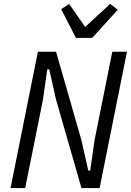

<svg xmlns="http://www.w3.org/2000/svg" viewBox="-20 -963 670 983"><path d="M267 -453 232 -608H222L200 -453L109 0H34L174 -698H267L397 -245L432 -90H442L464 -245L555 -698H630L490 0H397ZM369 -769 293 -916 334 -943 416 -825 544 -943 583 -913 452 -769Z"/></svg>

Font: IBM Plex Sans Condensed
Style: Italic
Weight: 400
Width: 3
Italic angle: -11°
Designer: Mike Abbink, Paul van der Laan, Pieter van Rosmalen
Foundry: Bold Monday
Version: Version 1.3